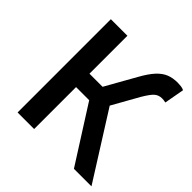

<svg xmlns="http://www.w3.org/2000/svg" viewBox="-176 -809 952 952"><g transform="rotate(45 300.5 -333.0)"><path d="M83 0V-654H199V-388H291L380 -546Q406 -593 430 -619Q454 -645 480 -655.5Q506 -666 540 -666Q551 -666 563.5 -664.5Q576 -663 585 -658L566 -553Q558 -555 551.5 -555.5Q545 -556 540 -556Q518 -556 502 -543Q486 -530 460 -486L382 -347L601 0H478L291 -294H199V0Z"/></g></svg>

Font: Source Sans Pro SemiBold
Style: Regular
Weight: 600
Designer: Paul D. Hunt
Foundry: Adobe Systems Incorporated
Version: Version 2.045;hotconv 1.0.109;makeotfexe 2.5.65596